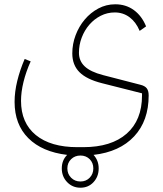

<svg xmlns="http://www.w3.org/2000/svg" viewBox="-20 -485 758 895"><path d="M355 390Q318 390 293 364Q268 338 268 300Q268 262 293 237Q176 223 112 159Q48 95 48 -10Q48 -57 60.5 -108Q73 -159 95 -210L123 -199Q101 -150 89.5 -103Q78 -56 78 -15Q78 88 147 144.5Q216 201 341 201H368Q499 201 570.5 138Q642 75 642 -40V-50L456 -97Q384 -115 350.5 -148.5Q317 -182 317 -236Q317 -280 332.5 -321Q348 -362 375 -394Q402 -426 438.5 -445.5Q475 -465 517 -465Q567 -465 604 -438Q641 -411 661 -362L631 -341Q614 -382 584 -404.5Q554 -427 515 -427Q480 -427 449.5 -411.5Q419 -396 396.5 -370Q374 -344 361 -310Q348 -276 348 -239Q348 -201 375 -175.5Q402 -150 460 -135L634 -90Q655 -85 664 -73.5Q673 -62 673 -40Q673 78 605.5 150.5Q538 223 416 237Q440 263 440 300Q440 338 416 364Q392 390 355 390ZM355 361Q381 361 398 343.5Q415 326 415 300Q415 274 398 257Q381 240 355 240Q329 240 311.5 257Q294 274 294 300Q294 326 311.5 343.5Q329 361 355 361Z"/></svg>

Font: IBM Plex Sans Arabic ExtLt
Style: Regular
Weight: 200
Designer: Mike Abbink, Paul van der Laan, Pieter van Rosmalen, Wael Morcos, Khajak Apelian
Foundry: Bold Monday
Version: Version 1.2